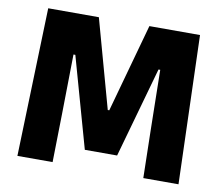

<svg xmlns="http://www.w3.org/2000/svg" viewBox="-73 -726 941 814"><g transform="rotate(10 398.0 -319.5)"><path d="M202.5 0H51L71 -639H289L394.5 -258H401L506.5 -639H724.5L744.5 0H593L588.5 -209.5L584 -464.5H576.5L467 -75H328L218.5 -464.5H210.5L206.5 -209Z"/></g></svg>

Font: Anek Malayalam
Style: Bold
Weight: 700
Version: Version 1.003